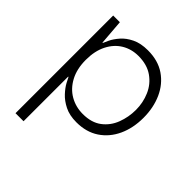

<svg xmlns="http://www.w3.org/2000/svg" viewBox="-160 -516 786 786"><g transform="rotate(45 233.0 -123.0)"><path d="M252.2 10Q212 10 183.9 -4.2Q155.8 -18.3 137.7 -38Q119.5 -57.7 110.2 -75.2Q100.8 -92.7 98.3 -98.5H96.3V159.8H49.8V-405.7H88.5L97.2 -296.3H99.2Q101.7 -303 110 -320.3Q118.3 -337.7 135.6 -357.7Q152.8 -377.7 181.4 -391.7Q210 -405.7 251.3 -405.7Q310.2 -405.7 350.8 -378Q391.3 -350.3 412.6 -303.1Q433.8 -255.8 433.8 -197.2Q433.8 -137.8 412.1 -90.9Q390.3 -44 349.8 -17Q309.2 10 252.2 10ZM246.8 -32.5Q297 -32.5 328.5 -56.4Q360 -80.3 374.5 -118.5Q389 -156.7 389 -198.2Q389 -240.5 372.8 -277.8Q356.7 -315.2 323.5 -338.6Q290.3 -362 240.2 -362Q200.2 -362 168.2 -342.8Q136.2 -323.5 117.5 -286.6Q98.8 -249.7 98.8 -198.2Q98.8 -145.8 118.8 -108.5Q138.7 -71.2 172.3 -51.8Q206 -32.5 246.8 -32.5Z"/></g></svg>

Font: Darker Grotesque Light
Style: Regular
Weight: 300
Designer: Gabriel Lam
Foundry: TypeRant
Version: Version 1.000;gftools[0.9.28]